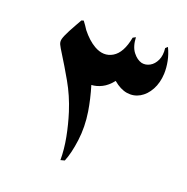

<svg xmlns="http://www.w3.org/2000/svg" viewBox="-117 -731 833 856"><g transform="rotate(20 300.0 -303.0)"><path d="M144 -604Q157 -587 169 -568Q200 -529 233 -510Q280 -483 320.5 -507Q361 -531 375 -607L388 -614Q390 -570 409 -545.5Q428 -521 451 -515Q471 -511 490 -521.5Q509 -532 520 -555.5Q531 -579 527 -613L537 -622Q551 -593 557 -563Q563 -533 562 -504Q560 -460 542 -427Q524 -394 496 -378Q468 -362 435 -367Q403 -372 370 -400Q348 -372 323 -359.5Q298 -347 274 -346Q292 -286 301 -230Q312 -160 303.5 -95Q295 -30 278 11L259 16Q259 -35 248.5 -90Q238 -145 221 -199Q199 -268 165 -327.5Q131 -387 102 -433Q88 -455 82 -467.5Q76 -480 80 -494.5Q84 -509 99 -538Q110 -558 119 -574.5Q128 -591 134 -601Z"/></g></svg>

Font: Bona Nova
Style: Bold
Weight: 700
Designer: Mateusz Machalski
Foundry: Capitalics
Version: Version 4.001; ttfautohint (v1.8.3)